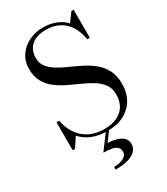

<svg xmlns="http://www.w3.org/2000/svg" viewBox="-242 -864 1059 1219"><g transform="rotate(-30 288.0 -254.0)"><path d="M310 14.5Q245.5 14.5 198.5 -5.5Q151.5 -25.5 120 -60.5L73.5 10H56.5V-195.5H76Q84 -154.5 101.5 -120Q119 -85.5 146.8 -60Q174.5 -34.5 212.8 -20.2Q251 -6 301 -6Q354 -6 392.8 -24Q431.5 -42 452.5 -76.2Q473.5 -110.5 473.5 -160Q473.5 -204 452 -234.2Q430.5 -264.5 394.8 -286.8Q359 -309 316.5 -327.8Q274 -346.5 231.5 -367Q189 -387.5 153.2 -414.8Q117.5 -442 96 -480.8Q74.5 -519.5 74.5 -575Q74.5 -630.5 102.5 -672Q130.5 -713.5 177.8 -736.8Q225 -760 282 -760Q331.5 -760 373 -744.2Q414.5 -728.5 445 -696.5L491.5 -760H508V-554.5H489Q479 -617 451.5 -657.8Q424 -698.5 383 -718.2Q342 -738 291.5 -738Q220 -738 183.2 -704.2Q146.5 -670.5 146.5 -615Q146.5 -575.5 167.8 -548Q189 -520.5 224 -499.8Q259 -479 301 -460.5Q343 -442 385 -420.8Q427 -399.5 462 -370.5Q497 -341.5 518.2 -300.2Q539.5 -259 539.5 -200Q539.5 -135 511.5 -86.8Q483.5 -38.5 432 -12Q380.5 14.5 310 14.5ZM231.5 252.5V233Q276 233 302.8 217.2Q329.5 201.5 329.5 178Q329.5 154.5 315 142Q300.5 129.5 275.2 125Q250 120.5 217.5 120.5L305 3H329.5L271.5 80.5Q308 82 337 90.5Q366 99 383.2 116.2Q400.5 133.5 400.5 161.5Q400.5 186.5 383.5 207.2Q366.5 228 329.2 240.2Q292 252.5 231.5 252.5Z"/></g></svg>

Font: Bodoni Moda
Style: Regular
Weight: 400
Designer: Owen Earl
Foundry: indestructible type
Version: Version 2.005